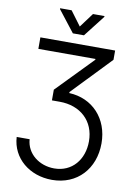

<svg xmlns="http://www.w3.org/2000/svg" viewBox="-119 -1020 920 1308"><g transform="rotate(10 341.0 -365.5)"><path d="M137.8 -31.2H48.3C56.5 114.7 179.3 215.2 335.2 215.2C508.9 215.2 625 88.1 625 -88.1C625 -259.2 511 -380.7 349.4 -387.8V-394.9L606.5 -663.4V-727.3H89.5V-647.7H484.4V-642L241.5 -392V-318.2H295.5C437.9 -318.2 538.4 -228.3 538.4 -86.6C538.4 39.1 460.2 135.7 336.6 135.7C232.2 135.7 144.5 67.8 137.8 -31.2ZM187.5 -940.3 302.6 -792.6H379.3L494.3 -940.3V-946H414.8L340.9 -846.6L267 -946H187.5Z"/></g></svg>

Font: Magic Ui Pro
Style: Regular
Weight: 400
Designer: Stefan Endress, Andreas Faust
Version: Version 1.000;FEAKit 1.0